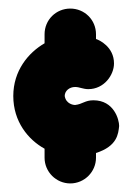

<svg xmlns="http://www.w3.org/2000/svg" viewBox="-20 -482 302 448"><path d="M204 -391V-402C204 -436 177 -462 144 -462C111 -462 84 -436 84 -402V-381C46 -359 11 -317 11 -258C11 -198 46 -156 84 -135V-114C84 -81 111 -54 144 -54C177 -54 204 -81 204 -114V-125C254 -141 256 -170 258 -188C258 -203 246 -248 198 -248C178 -248 173 -239 155 -237C152 -237 134 -239 131 -258C131 -270 142 -279 155 -279H156C165 -279 174 -274 186 -274C223 -274 246 -307 246 -334C246 -373 211 -389 204 -391Z"/></svg>

Font: LS
Style: Bold
Weight: 700
Designer: BSozoo
Foundry: BSozoo
Version: Version 001.000